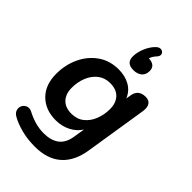

<svg xmlns="http://www.w3.org/2000/svg" viewBox="-278 -868 1160 1160"><g transform="rotate(45 302.0 -288.0)"><path d="M256 190Q196 190 142.5 176.5Q89 163 49 140Q28 127 23.5 108.5Q19 90 27.5 74Q36 58 54 51.5Q72 45 94 57Q126 74 162.5 84.5Q199 95 238 95Q298 95 335 68Q372 41 382 -19L394 -93Q368 -54 326 -33Q284 -12 233 -12Q145 -12 91 -65.5Q37 -119 37 -213Q37 -290 67.5 -355Q98 -420 154 -459.5Q210 -499 286 -499Q340 -499 381.5 -476Q423 -453 442 -407L447 -437Q456 -497 518 -497Q547 -497 559.5 -478Q572 -459 567 -424L504 -26Q488 79 426 134.5Q364 190 256 190ZM272 -107Q319 -107 351.5 -132.5Q384 -158 401 -200.5Q418 -243 418 -292Q418 -344 389.5 -374Q361 -404 308 -404Q262 -404 229.5 -378.5Q197 -353 180 -311Q163 -269 163 -220Q163 -167 191.5 -137Q220 -107 272 -107ZM351 -558Q290 -558 290 -614Q290 -650 306.5 -689Q323 -728 349 -753Q366 -769 382 -765.5Q398 -762 403 -747.5Q408 -733 391 -715Q374 -697 367 -675Q425 -672 425 -624Q425 -592 404.5 -575Q384 -558 351 -558Z"/></g></svg>

Font: Nunito
Style: Bold Italic
Weight: 700
Italic angle: -9°
Designer: Vernon Adams
Foundry: Vernon Adams
Version: Version 3.601; ttfautohint (v1.8.2.53-6de2)